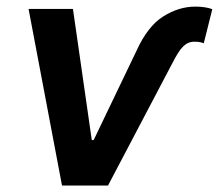

<svg xmlns="http://www.w3.org/2000/svg" viewBox="-20 -573 676 593"><path d="M68.2 -545.5H205.3L263.5 -140.3H269.2L401.3 -415.5Q435.7 -491.8 484.4 -522.4Q532.7 -552.6 583.1 -552.6Q600.1 -552.6 613.1 -550.4Q626.1 -548.3 635.7 -544.7L609.4 -439.6Q605.8 -440.7 599.1 -442.5Q592.3 -444.2 581 -444.2Q570.3 -444.2 561.6 -440.5Q552.9 -436.8 545.3 -429.2Q537.6 -421.5 530 -409.4Q522.4 -397.4 513.8 -380.7L313.6 0H171.5Z"/></svg>

Font: Inter P Semi Bold
Style: Italic
Weight: 600
Italic angle: 9.39999°
Designer: Rasmus Andersson
Foundry: rsms
Version: Version 3.018;git-588b23468